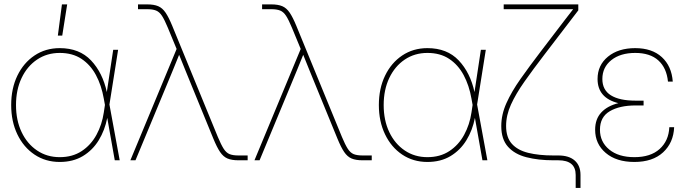

<svg xmlns="http://www.w3.org/2000/svg" viewBox="-20 -748 3205 896"><path d="M258.8 7.8Q192.4 7.8 141.1 -26.6Q89.8 -61 61 -121.1Q32.2 -181.2 32.2 -257.8Q32.2 -335 61 -394.8Q89.8 -454.6 141.1 -489Q192.4 -523.4 258.8 -523.4Q350.6 -523.4 404.8 -466.1Q459 -408.7 478.5 -318.4L508.3 -515.6H531.2L490.7 -260.3L538.6 0H515.6L480.5 -197.8Q469.2 -140.1 440.7 -93.5Q412.1 -46.9 366.5 -19.5Q320.8 7.8 258.8 7.8ZM469.7 -258.3 464.4 -287.6Q453.6 -349.6 427.7 -397.7Q401.9 -445.8 360.1 -473.4Q318.4 -501 258.8 -501Q199.2 -501 153.1 -470Q106.9 -439 80.8 -384Q54.7 -329.1 54.7 -257.8Q54.7 -186.5 80.8 -131.6Q106.9 -76.7 153.1 -45.7Q199.2 -14.6 258.8 -14.6Q318.4 -14.6 361.3 -43Q404.3 -71.3 430.2 -118.9Q456.1 -166.5 464.4 -223.1ZM250 -582 269 -727.5H293.5L270.5 -582Z M588.4 0 804.2 -519.5 763.2 -618.7Q748 -655.3 736.1 -673.8Q724.1 -692.4 708.5 -698.7Q692.9 -705.1 667 -705.1H624V-727.5H667Q698.2 -727.5 718 -719.2Q737.8 -710.9 752.7 -689Q767.6 -667 784.2 -626.5L996.6 -108.9Q1011.7 -72.8 1023.7 -54Q1035.6 -35.2 1051.3 -28.8Q1066.9 -22.5 1092.8 -22.5H1135.7V0H1092.8Q1061.5 0 1041.7 -8.3Q1022 -16.6 1007.1 -38.6Q992.2 -60.5 975.6 -101.1L873 -351.6Q858.4 -387.2 844.2 -422.1Q830.1 -457 815.9 -492.2Q801.8 -457 787.4 -421.9Q772.9 -386.7 758.3 -351.6L612.3 0Z M1167.5 0 1383.3 -519.5 1342.3 -618.7Q1327.1 -655.3 1315.2 -673.8Q1303.2 -692.4 1287.6 -698.7Q1272 -705.1 1246.1 -705.1H1203.1V-727.5H1246.1Q1277.3 -727.5 1297.1 -719.2Q1316.9 -710.9 1331.8 -689Q1346.7 -667 1363.3 -626.5L1575.7 -108.9Q1590.8 -72.8 1602.8 -54Q1614.7 -35.2 1630.4 -28.8Q1646 -22.5 1671.9 -22.5H1714.8V0H1671.9Q1640.6 0 1620.8 -8.3Q1601.1 -16.6 1586.2 -38.6Q1571.3 -60.5 1554.7 -101.1L1452.1 -351.6Q1437.5 -387.2 1423.3 -422.1Q1409.2 -457 1395 -492.2Q1380.9 -457 1366.5 -421.9Q1352.1 -386.7 1337.4 -351.6L1191.4 0Z M1974.6 7.8Q1908.2 7.8 1856.9 -26.6Q1805.7 -61 1776.9 -121.1Q1748 -181.2 1748 -257.8Q1748 -335 1776.9 -394.8Q1805.7 -454.6 1856.9 -489Q1908.2 -523.4 1974.6 -523.4Q2066.4 -523.4 2120.6 -466.1Q2174.8 -408.7 2194.3 -318.4L2224.1 -515.6H2247.1L2206.5 -260.3L2254.4 0H2231.4L2196.3 -197.8Q2185.1 -140.1 2156.5 -93.5Q2127.9 -46.9 2082.3 -19.5Q2036.6 7.8 1974.6 7.8ZM2185.5 -258.3 2180.2 -287.6Q2169.4 -349.6 2143.6 -397.7Q2117.7 -445.8 2075.9 -473.4Q2034.2 -501 1974.6 -501Q1915 -501 1868.9 -470Q1822.8 -439 1796.6 -384Q1770.5 -329.1 1770.5 -257.8Q1770.5 -186.5 1796.6 -131.6Q1822.8 -76.7 1868.9 -45.7Q1915 -14.6 1974.6 -14.6Q2034.2 -14.6 2077.1 -43Q2120.1 -71.3 2146 -118.9Q2171.9 -166.5 2180.2 -223.1Z M2666.5 128.9V68.4Q2666.5 0 2585.4 0H2562.5Q2491.7 0 2436.8 -14.2Q2381.8 -28.3 2350.6 -63.2Q2319.3 -98.1 2319.3 -159.7Q2319.3 -213.4 2343.3 -266.8Q2367.2 -320.3 2408.9 -379.4Q2450.7 -438.5 2503.9 -508.3L2579.6 -607.4Q2598.1 -631.8 2616.9 -656.2Q2635.7 -680.7 2654.8 -705.1H2330.6V-727.5H2678.7V-699.7L2521 -493.7Q2467.8 -424.3 2427.5 -367.2Q2387.2 -310.1 2364.5 -260Q2341.8 -210 2341.8 -160.2Q2341.8 -106.9 2368.7 -76.9Q2395.5 -46.9 2445.1 -34.7Q2494.6 -22.5 2562.5 -22.5H2585.4Q2635.3 -22.5 2662.1 1.2Q2689 24.9 2689 68.4V128.9Z M2940.4 7.8Q2856.4 7.8 2806.9 -34.2Q2757.3 -76.2 2757.3 -142.6Q2757.3 -192.4 2785.9 -223.1Q2814.5 -253.9 2865.7 -266.6Q2768.6 -291 2768.6 -379.4Q2768.6 -443.8 2817.1 -483.6Q2865.7 -523.4 2944.3 -523.4Q3022.9 -523.4 3068.6 -481.4Q3114.3 -439.5 3119.6 -367.2H3097.2Q3090.8 -431.2 3052.2 -466.1Q3013.7 -501 2944.3 -501Q2875 -501 2833 -467.5Q2791 -434.1 2791 -379.4Q2791 -328.1 2830.8 -303.2Q2870.6 -278.3 2945.8 -278.3H2983.4V-255.9H2945.8Q2871.6 -255.9 2825.7 -229Q2779.8 -202.1 2779.8 -142.6Q2779.8 -85.9 2823 -50.3Q2866.2 -14.6 2940.4 -14.6Q3016.1 -14.6 3058.3 -52.7Q3100.6 -90.8 3103.5 -154.3H3126Q3123 -82 3074.5 -37.1Q3025.9 7.8 2940.4 7.8Z"/></svg>

Font: Inter Display Thin
Style: Regular
Weight: 100
Designer: Rasmus Andersson
Foundry: rsms
Version: Version 4.000;git-a52131595